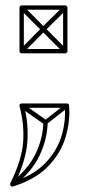

<svg xmlns="http://www.w3.org/2000/svg" viewBox="-20 -551 316 709"><path d="M66 -529 54 -517 134 -437Q134 -437 134 -437Q134 -437 134 -437L215 -356L227 -368L146 -449Q146 -449 146 -449Q146 -449 146 -449ZM54 -368 66 -356 146 -437Q146 -437 146 -437Q146 -437 146 -437L227 -517L215 -529L134 -449Q134 -449 134 -449Q134 -449 134 -449ZM20 124 30 136Q97 85 126 23.5Q155 -38 156 -99H140Q139 -41 111.5 16.5Q84 74 20 124ZM65 -168 55 -154 143 -92Q145 -91 148 -91.5Q151 -92 153 -93L232 -155L222 -167L143 -105Q141 -104 148 -104.5Q155 -105 153 -106ZM60 -354H221Q224 -354 226.5 -356.5Q229 -359 229 -362V-523Q229 -526 226.5 -528.5Q224 -531 221 -531H60Q57 -531 54.5 -528.5Q52 -526 52 -523V-362Q52 -359 54.5 -356.5Q57 -354 60 -354ZM60 -153H227L219 -160Q224 -106 207.5 -50Q191 6 146.5 52Q102 98 23 122L32 134Q76 42 81 -27Q86 -96 68 -163ZM60 -370 68 -362V-523L60 -515H221L213 -523V-362L221 -370ZM60 -169Q56 -169 53.5 -166Q51 -163 52 -159Q70 -93 65.5 -27Q61 39 18 126Q16 131 19.5 135Q23 139 27 138Q111 112 158 63Q205 14 222.5 -45.5Q240 -105 235 -162Q235 -165 232.5 -167Q230 -169 227 -169Z"/></svg>

Font: Tilt Prism
Style: Regular
Weight: 400
Version: Version 1.000